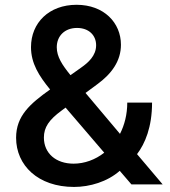

<svg xmlns="http://www.w3.org/2000/svg" viewBox="-20 -755 696 786"><path d="M283.2 10.3C347.7 10.3 419.9 -11.2 470.2 -55.7L518.1 0H646L541 -124C573.7 -167 602.5 -234.4 602.5 -335H501C501 -286.6 489.7 -243.2 471.2 -207L330.1 -374.5L378.4 -410.2C436.5 -452.6 475.1 -504.9 475.1 -571.8C475.1 -661.6 405.8 -735.4 293.5 -735.4C180.7 -735.4 106.9 -661.6 106.9 -562C106.9 -495.6 139.6 -444.3 185.1 -388.7C103 -330.1 45.9 -280.8 45.9 -190.9C45.9 -78.1 135.7 10.3 283.2 10.3ZM159.7 -191.9C159.7 -233.9 180.7 -264.6 231.9 -302.2L248.5 -314.5L406.7 -129.9C370.1 -101.1 325.7 -85 281.2 -85C209 -85 159.7 -127.4 159.7 -191.9ZM212.4 -561.5C212.4 -608.4 245.6 -640.6 295.4 -640.6C343.8 -640.6 373.5 -610.4 373.5 -569.8C373.5 -526.4 340.3 -498 312.5 -478.5L268.6 -447.3C234.4 -489.3 212.4 -522.9 212.4 -561.5Z"/></svg>

Font: Raveo Medium
Style: Regular
Weight: 500
Designer: Jakub Foglar, Rasmus Andersson (Inter)
Foundry: Jakubfoglar.com
Version: Version 1.100;Glyphs 3.2.3 (3260)